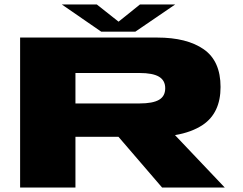

<svg xmlns="http://www.w3.org/2000/svg" viewBox="-20 -844 1092 864"><path d="M70.5 0V-675H687.5Q821 -675 896.8 -622.2Q972.5 -569.5 972.5 -452.5Q972.5 -336 892.5 -282Q842 -248.5 767.5 -236L991.5 0H709.5L513 -228.5H319.5V0ZM319.5 -378.5H608Q667.5 -378.5 695.5 -394.8Q723.5 -411 723.5 -447Q723.5 -482 695.5 -498.8Q667.5 -515.5 608 -515.5H319.5ZM435.5 -701.5 258 -824H415.5L513.5 -746.5L610 -824H768.5L589 -701.5Z"/></svg>

Font: Anybody UltraExpanded ExtraBold
Style: Regular
Weight: 800
Width: 9
Designer: Tyler Finck
Foundry: Etcetera Type Company
Version: Version 1.010; ttfautohint (v1.8.3) -l 8 -r 50 -G 200 -x 14 